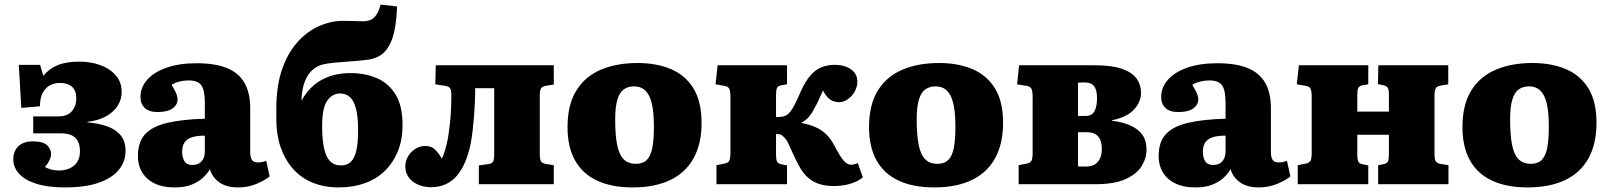

<svg xmlns="http://www.w3.org/2000/svg" viewBox="-20 -804 7019 838"><path d="M263 14Q189 14 138.5 -2Q88 -18 63 -46Q38 -74 38 -108Q38 -144 60 -165.5Q82 -187 123 -187Q169 -187 186 -169.5Q203 -152 203 -133Q203 -119 195.5 -103.5Q188 -88 176 -75Q189 -68 203.5 -64Q218 -60 238 -60Q263 -60 283.5 -69Q304 -78 316.5 -96.5Q329 -115 329 -143Q329 -169 320.5 -186.5Q312 -204 294 -213Q276 -222 247 -222H125V-296H234Q275 -296 294 -319Q313 -342 313 -374Q313 -409 294 -425.5Q275 -442 242 -442Q217 -442 197.5 -431.5Q178 -421 166.5 -399Q155 -377 154 -340L73 -333L62 -521H155L169 -473Q194 -504 231.5 -519.5Q269 -535 327 -535Q376 -535 417.5 -520Q459 -505 485 -475.5Q511 -446 511 -403Q511 -370 494 -343Q477 -316 444 -297Q411 -278 361 -272V-270Q410 -266 448 -252.5Q486 -239 507 -213Q528 -187 528 -145Q528 -100 499.5 -64Q471 -28 412.5 -7Q354 14 263 14Z M743 14Q666 14 624 -23.5Q582 -61 582 -123Q582 -185 614 -219Q646 -253 711 -268Q776 -283 874 -286V-352Q874 -387 868.5 -409.5Q863 -432 847.5 -442.5Q832 -453 803 -453Q783 -453 763 -448Q743 -443 729 -434Q738 -419 744 -407Q750 -395 752.5 -386.5Q755 -378 755 -370Q755 -347 733.5 -331Q712 -315 668 -315Q630 -315 611.5 -333Q593 -351 593 -380Q593 -423 623 -456.5Q653 -490 708 -509Q763 -528 838 -528Q919 -528 970.5 -507Q1022 -486 1047 -442.5Q1072 -399 1072 -332V-140Q1072 -117 1079.5 -106Q1087 -95 1106 -95Q1116 -95 1125 -97Q1134 -99 1142 -102L1157 -34Q1135 -16 1098.5 -1Q1062 14 1019 14Q967 14 936 -9Q905 -32 896 -66Q886 -47 866 -28.5Q846 -10 816 2Q786 14 743 14ZM819 -84Q837 -84 849 -91Q861 -98 867.5 -111.5Q874 -125 874 -144V-212Q840 -212 818 -205Q796 -198 785.5 -182.5Q775 -167 775 -142Q775 -117 785 -100.5Q795 -84 819 -84Z M1459 14Q1395 14 1344 -7Q1293 -28 1258 -68Q1223 -108 1204.5 -162.5Q1186 -217 1186 -283V-337Q1187 -433 1212 -504Q1237 -575 1279.5 -621.5Q1322 -668 1373.5 -690.5Q1425 -713 1478 -713Q1492 -713 1505.5 -712.5Q1519 -712 1534 -712Q1549 -712 1564 -711Q1586 -711 1602 -719.5Q1618 -728 1630 -752Q1633 -759 1636 -767.5Q1639 -776 1641 -784L1713 -776Q1711 -713 1700.5 -665Q1690 -617 1666 -586Q1642 -555 1596 -545Q1578 -542 1552 -539.5Q1526 -537 1497 -535Q1468 -533 1440 -530.5Q1412 -528 1391 -523Q1369 -518 1351.5 -505Q1334 -492 1322 -472Q1310 -452 1303.5 -426Q1297 -400 1296 -368L1297 -366Q1330 -426 1384 -455.5Q1438 -485 1509 -485Q1573 -485 1624.5 -463Q1676 -441 1706.5 -391.5Q1737 -342 1737 -258Q1737 -195 1717 -145Q1697 -95 1660.5 -59Q1624 -23 1572.5 -4.5Q1521 14 1459 14ZM1468 -82Q1495 -82 1511.5 -98Q1528 -114 1535.5 -148Q1543 -182 1543 -234Q1543 -295 1533.5 -330.5Q1524 -366 1506.5 -381Q1489 -396 1464 -396Q1431 -396 1408.5 -365Q1386 -334 1386 -254Q1386 -197 1394 -158.5Q1402 -120 1420 -101Q1438 -82 1468 -82Z M1861 13Q1814 13 1781.5 -12Q1749 -37 1749 -78Q1749 -101 1761 -121.5Q1773 -142 1793 -154.5Q1813 -167 1837 -167Q1864 -167 1881 -149Q1898 -131 1908 -112Q1913 -119 1919 -137.5Q1925 -156 1930 -178Q1934 -193 1937.5 -216.5Q1941 -240 1944 -268Q1947 -296 1948.5 -327Q1950 -358 1950 -390Q1950 -410 1944.5 -418.5Q1939 -427 1924 -429L1880 -436L1882 -519H2397V-435L2365 -430Q2347 -427 2341.5 -418.5Q2336 -410 2336 -390V-130Q2336 -109 2341 -100Q2346 -91 2365 -88L2397 -83V0H2070V-82L2112 -88Q2128 -90 2132.5 -99.5Q2137 -109 2137 -131V-419H2054Q2054 -387 2052.5 -354.5Q2051 -322 2048.5 -291Q2046 -260 2042.5 -231.5Q2039 -203 2035 -181Q2026 -135 2011 -99Q1996 -63 1975 -38Q1954 -13 1925.5 0Q1897 13 1861 13Z M2741 14Q2650 14 2586.5 -15.5Q2523 -45 2490 -103.5Q2457 -162 2457 -249Q2457 -347 2495.5 -409Q2534 -471 2603 -500Q2672 -529 2763 -529Q2845 -529 2908 -502.5Q2971 -476 3006.5 -418.5Q3042 -361 3042 -268Q3042 -176 3007 -113Q2972 -50 2905 -18Q2838 14 2741 14ZM2755 -89Q2786 -89 2803 -106Q2820 -123 2827 -158.5Q2834 -194 2834 -250Q2834 -302 2828 -336.5Q2822 -371 2810.5 -390.5Q2799 -410 2783.5 -418.5Q2768 -427 2747 -427Q2722 -427 2703.5 -414.5Q2685 -402 2675 -370.5Q2665 -339 2665 -282Q2665 -215 2673.5 -172Q2682 -129 2702 -109Q2722 -89 2755 -89Z M3620 8Q3581 8 3552.5 -2Q3524 -12 3503 -32Q3482 -52 3466 -83Q3451 -111 3440 -135.5Q3429 -160 3420 -179Q3411 -198 3401 -206Q3393 -215 3386 -217Q3379 -219 3367 -219V-131Q3367 -109 3371 -99.5Q3375 -90 3391 -87L3415 -82V0H3107V-83L3142 -90Q3158 -93 3163 -102.5Q3168 -112 3168 -138V-382Q3168 -408 3162.5 -417.5Q3157 -427 3143 -429L3103 -436L3112 -519H3415V-436L3391 -432Q3375 -429 3371 -419.5Q3367 -410 3367 -388V-293Q3381 -293 3392.5 -294.5Q3404 -296 3415 -303Q3423 -308 3431.5 -319.5Q3440 -331 3450.5 -351.5Q3461 -372 3475 -405Q3495 -449 3517 -474.5Q3539 -500 3565.5 -510.5Q3592 -521 3624 -521Q3666 -521 3694 -501.5Q3722 -482 3722 -448Q3722 -425 3710.5 -404.5Q3699 -384 3680.5 -371Q3662 -358 3643 -358Q3619 -358 3602 -370.5Q3585 -383 3572 -409Q3566 -396 3560 -382.5Q3554 -369 3548 -356.5Q3542 -344 3535 -332Q3526 -313 3513 -297Q3500 -281 3479 -269V-267Q3512 -261 3538.5 -249.5Q3565 -238 3585.5 -218.5Q3606 -199 3622 -168Q3647 -120 3662.5 -102.5Q3678 -85 3695 -85Q3702 -85 3708.5 -87Q3715 -89 3724 -92L3746 -30Q3725 -12 3691.5 -2Q3658 8 3620 8Z M4057 14Q3966 14 3902.5 -15.5Q3839 -45 3806 -103.5Q3773 -162 3773 -249Q3773 -347 3811.5 -409Q3850 -471 3919 -500Q3988 -529 4079 -529Q4161 -529 4224 -502.5Q4287 -476 4322.5 -418.5Q4358 -361 4358 -268Q4358 -176 4323 -113Q4288 -50 4221 -18Q4154 14 4057 14ZM4071 -89Q4102 -89 4119 -106Q4136 -123 4143 -158.5Q4150 -194 4150 -250Q4150 -302 4144 -336.5Q4138 -371 4126.5 -390.5Q4115 -410 4099.5 -418.5Q4084 -427 4063 -427Q4038 -427 4019.5 -414.5Q4001 -402 3991 -370.5Q3981 -339 3981 -282Q3981 -215 3989.5 -172Q3998 -129 4018 -109Q4038 -89 4071 -89Z M4426 0V-83L4461 -90Q4477 -93 4482 -102.5Q4487 -112 4487 -138V-382Q4487 -407 4481.5 -417Q4476 -427 4461 -429L4419 -436L4428 -519H4759Q4832 -519 4876 -504Q4920 -489 4940 -462Q4960 -435 4960 -398Q4960 -360 4930 -326.5Q4900 -293 4833 -279V-277Q4882 -271 4915.5 -255.5Q4949 -240 4966.5 -215Q4984 -190 4984 -151Q4984 -113 4962.5 -78.5Q4941 -44 4892 -22Q4843 0 4760 0ZM4719 -77Q4741 -77 4756 -85Q4771 -93 4780 -110.5Q4789 -128 4789 -154Q4789 -190 4773 -208.5Q4757 -227 4722 -227H4685V-78Q4693 -77 4702 -77Q4711 -77 4719 -77ZM4685 -298H4719Q4746 -298 4757 -318.5Q4768 -339 4768 -376Q4768 -411 4755.5 -427.5Q4743 -444 4716 -444Q4709 -444 4701 -444Q4693 -444 4685 -443Z M5198 14Q5121 14 5079 -23.5Q5037 -61 5037 -123Q5037 -185 5069 -219Q5101 -253 5166 -268Q5231 -283 5329 -286V-352Q5329 -387 5323.5 -409.5Q5318 -432 5302.5 -442.5Q5287 -453 5258 -453Q5238 -453 5218 -448Q5198 -443 5184 -434Q5193 -419 5199 -407Q5205 -395 5207.5 -386.5Q5210 -378 5210 -370Q5210 -347 5188.5 -331Q5167 -315 5123 -315Q5085 -315 5066.5 -333Q5048 -351 5048 -380Q5048 -423 5078 -456.5Q5108 -490 5163 -509Q5218 -528 5293 -528Q5374 -528 5425.5 -507Q5477 -486 5502 -442.5Q5527 -399 5527 -332V-140Q5527 -117 5534.5 -106Q5542 -95 5561 -95Q5571 -95 5580 -97Q5589 -99 5597 -102L5612 -34Q5590 -16 5553.5 -1Q5517 14 5474 14Q5422 14 5391 -9Q5360 -32 5351 -66Q5341 -47 5321 -28.5Q5301 -10 5271 2Q5241 14 5198 14ZM5274 -84Q5292 -84 5304 -91Q5316 -98 5322.5 -111.5Q5329 -125 5329 -144V-212Q5295 -212 5273 -205Q5251 -198 5240.5 -182.5Q5230 -167 5230 -142Q5230 -117 5240 -100.5Q5250 -84 5274 -84Z M5644 0V-83L5679 -90Q5695 -93 5700 -102.5Q5705 -112 5705 -138V-382Q5705 -408 5699.5 -417.5Q5694 -427 5680 -429L5640 -436L5649 -519H5952V-436L5928 -432Q5912 -429 5908 -419.5Q5904 -410 5904 -388V-317H6042V-390Q6042 -411 6037.5 -420Q6033 -429 6017 -432L5994 -437L5996 -519H6301V-436L6270 -431Q6252 -428 6246.5 -419Q6241 -410 6241 -388V-130Q6241 -109 6246.5 -100Q6252 -91 6270 -88L6302 -83V0H5995V-83L6017 -87Q6033 -90 6037.5 -99Q6042 -108 6042 -130V-216H5904V-131Q5904 -109 5908 -99.5Q5912 -90 5928 -87L5952 -82V0Z M6647 14Q6556 14 6492.5 -15.5Q6429 -45 6396 -103.5Q6363 -162 6363 -249Q6363 -347 6401.5 -409Q6440 -471 6509 -500Q6578 -529 6669 -529Q6751 -529 6814 -502.5Q6877 -476 6912.5 -418.5Q6948 -361 6948 -268Q6948 -176 6913 -113Q6878 -50 6811 -18Q6744 14 6647 14ZM6661 -89Q6692 -89 6709 -106Q6726 -123 6733 -158.5Q6740 -194 6740 -250Q6740 -302 6734 -336.5Q6728 -371 6716.5 -390.5Q6705 -410 6689.5 -418.5Q6674 -427 6653 -427Q6628 -427 6609.5 -414.5Q6591 -402 6581 -370.5Q6571 -339 6571 -282Q6571 -215 6579.5 -172Q6588 -129 6608 -109Q6628 -89 6661 -89Z"/></svg>

Font: Literata ExtraBold
Style: Regular
Weight: 800
Designer: Latin by Veronika Burian and Jose Scaglione. Greek by Irene Vlachou. Cyrillic by Vera Evstafieva.
Foundry: TypeTogether
Version: Version 3.103;gftools[0.9.29]